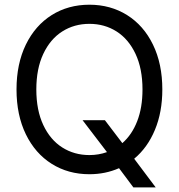

<svg xmlns="http://www.w3.org/2000/svg" viewBox="-20 -737 767 823"><path d="M429.7 -221.7 504.4 -123.5Q545.4 -159.2 568.1 -217.5Q590.8 -275.9 590.8 -353.5Q590.8 -442.4 561 -505.9Q531.2 -569.3 479.7 -602.1Q428.2 -634.8 363.3 -634.8Q298.3 -634.8 246.8 -602.1Q195.3 -569.3 165.5 -505.9Q135.7 -442.4 135.7 -353.5Q135.7 -264.6 165.5 -201.2Q195.3 -137.7 246.8 -105Q298.3 -72.3 363.3 -72.3Q402.8 -72.3 438.5 -85L334 -221.7ZM555.2 -56.6 647.5 66.4H551.8L490.2 -16.1Q431.6 9.8 363.3 9.8Q272.5 9.8 201.7 -34.7Q130.9 -79.1 90.8 -161.4Q50.8 -243.7 50.8 -353.5Q50.8 -463.4 90.8 -545.7Q130.9 -627.9 201.7 -672.4Q272.5 -716.8 363.3 -716.8Q453.6 -716.8 524.7 -672.4Q595.7 -627.9 635.7 -545.7Q675.8 -463.4 675.8 -353.5Q675.8 -256.3 644 -180.2Q612.3 -104 555.2 -56.6Z"/></svg>

Font: Pretendard
Style: Regular
Weight: 400
Designer: Base glyphs from Inter by Rasmus Andersson; Hangeul glyphs from Noto Sans CJK(Source Han Sans) by Jang Soo-young and Kan
Foundry: Kil Hyung-jin
Version: Version 1.309